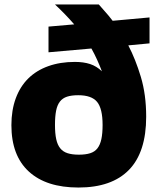

<svg xmlns="http://www.w3.org/2000/svg" viewBox="-20 -828 714 859"><path d="M197 -709 312 -719Q273 -764 226 -808H422Q431 -797 447.5 -779Q464 -761 484 -735L649 -750V-634L554 -625Q586 -564 610 -484.5Q634 -405 634 -306Q634 -147 557 -68Q480 11 331 11Q187 11 109 -60.5Q31 -132 31 -268Q31 -335 50.5 -388Q70 -441 106.5 -477Q143 -513 196 -532Q249 -551 315 -551Q354 -551 383 -541.5Q412 -532 436 -509Q426 -535 414.5 -560.5Q403 -586 389 -611L197 -594ZM333 -136Q363 -136 383.5 -142.5Q404 -149 416 -164.5Q428 -180 433.5 -205.5Q439 -231 439 -269Q439 -342 414.5 -372Q390 -402 330 -402Q300 -402 280 -395.5Q260 -389 248 -373.5Q236 -358 231 -332.5Q226 -307 226 -269Q226 -231 231.5 -205.5Q237 -180 249.5 -164.5Q262 -149 282.5 -142.5Q303 -136 333 -136Z"/></svg>

Font: Encode Sans Normal
Style: ExtraBold
Weight: 800
Designer: Pablo Impallari, Andres Torresi
Foundry: Pablo Impallari, Andres Torresi
Version: Version 1.000; ttfautohint (v1.00) -l 8 -r 50 -G 200 -x 14 -